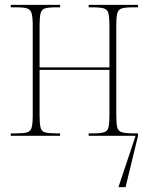

<svg xmlns="http://www.w3.org/2000/svg" viewBox="-20 -556 609 786"><path d="M24 0V-10H44Q76 -10 90.5 -14Q105 -18 109.5 -34Q114 -50 114 -85V-451Q114 -485 109.5 -501Q105 -517 91 -521.5Q77 -526 46 -526H24V-536H226V-526H210Q178 -526 164 -521.5Q150 -517 146 -501Q142 -485 142 -451V-280H428V-451Q428 -485 424 -501Q420 -517 405.5 -521.5Q391 -526 360 -526H343V-536H545V-526H524Q493 -526 478.5 -521.5Q464 -517 460 -501Q456 -485 456 -451V-85Q456 -50 460 -34.5Q464 -19 479 -14.5Q494 -10 527 -10H545V0L494 210H465L535 0H343V-10H359Q391 -10 405.5 -14.5Q420 -19 424 -34.5Q428 -50 428 -85V-270H142V-85Q142 -50 146 -34Q150 -18 165 -14Q180 -10 213 -10H226V0Z"/></svg>

Font: Noto Serif Display Condensed Thin
Style: Regular
Weight: 100
Width: 3
Designer: Monotype Design Team
Foundry: Monotype Imaging Inc.
Version: Version 2.009